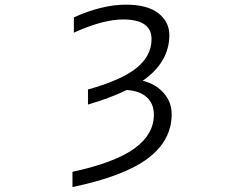

<svg xmlns="http://www.w3.org/2000/svg" viewBox="-20 -550 1040 811"><path d="M511.7 -530.3Q603.5 -530.3 649.4 -493.7Q695.3 -457 695.3 -402.3Q695.3 -287.1 583 -209Q639.6 -194.3 672.4 -156.2Q705.1 -118.2 705.1 -67.4Q705.1 43 605 118.7Q504.9 194.3 286.1 240.2V175.8Q465.8 136.7 547.9 77.1Q629.9 17.6 629.9 -65.4Q629.9 -111.3 600.6 -138.7Q571.3 -166 515.6 -169.9Q443.4 -134.8 351.6 -108.4V-171.9Q494.1 -211.9 557.1 -263.2Q620.1 -314.5 620.1 -384.8Q620.1 -467.8 500 -467.8Q415 -467.8 292 -412.1V-476.6Q411.1 -530.3 511.7 -530.3Z"/></svg>

Font: Gen Shin Gothic Monospace Normal
Style: Regular
Weight: 350
Designer: [Source Han Sans]
Ryoko NISHIZUKA  (kana & ideographs); Paul D. Hunt (Latin, Greek & Cyrillic); Wenlong ZHANG  (bopomofo
Version: Version 1.002.20150607